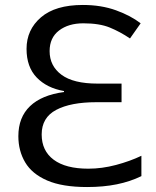

<svg xmlns="http://www.w3.org/2000/svg" viewBox="-20 -744 628 774"><path d="M314 -724Q388 -724 447.5 -702.5Q507 -681 547 -650L504 -589Q464 -616 422.5 -633Q381 -650 316 -650Q256 -650 218 -621Q180 -592 180 -538Q180 -478 228 -442.5Q276 -407 373 -407H470V-332H368Q265 -332 206.5 -301Q148 -270 148 -202Q148 -136 196.5 -100Q245 -64 336 -64Q391 -64 447.5 -79Q504 -94 550 -116V-34Q505 -12 451 -1Q397 10 331 10Q231 10 170 -16.5Q109 -43 81.5 -89.5Q54 -136 54 -195Q54 -271 101 -316Q148 -361 238 -373V-377Q169 -389 128 -431.5Q87 -474 87 -547Q87 -624 145 -674Q203 -724 314 -724Z"/></svg>

Font: Noto IKEA Latin
Style: Regular
Weight: 400
Designer: Monotype Design Team
Foundry: Monotype Imaging Inc.
Version: Version 1.0